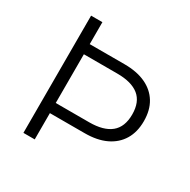

<svg xmlns="http://www.w3.org/2000/svg" viewBox="-159 -852 987 1000"><g transform="rotate(30 334.5 -352.5)"><path d="M109 0V-705H177V-573H386Q461 -573 513.5 -548.5Q566 -524 594 -478Q622 -432 622 -366Q622 -301 594 -254.5Q566 -208 513.5 -183Q461 -158 386 -158H177V0ZM177 -219H378Q464 -219 508 -255Q552 -291 552 -366Q552 -441 508 -476.5Q464 -512 378 -512H177Z"/></g></svg>

Font: Nunito Sans 8pt Light
Style: Regular
Weight: 300
Version: Version 3.101;gftools[0.9.27]